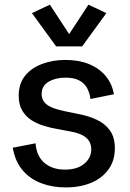

<svg xmlns="http://www.w3.org/2000/svg" viewBox="-20 -799 561 831"><path d="M264.2 12.2Q206.1 12.2 157.7 -6.3Q109.4 -24.9 77.4 -62.7Q45.4 -100.6 35.2 -159.7L133.8 -178.7Q138.7 -121.6 173.1 -93.3Q207.5 -64.9 261.2 -64.9Q314.9 -64.9 345 -90.6Q375 -116.2 375 -152.3Q375 -183.6 353.3 -202.6Q331.5 -221.7 287.1 -229.5L227.5 -240.7Q201.2 -245.1 172.1 -253.7Q143.1 -262.2 117.9 -277.8Q92.8 -293.5 76.9 -319.3Q61 -345.2 61 -384.8Q61 -437 88.4 -470.9Q115.7 -504.9 161.9 -522.2Q208 -539.6 263.2 -539.6Q320.3 -539.6 364.3 -522Q408.2 -504.4 436.3 -471.4Q464.4 -438.5 473.1 -391.1L371.6 -370.6Q368.2 -397.9 356.4 -418.7Q344.7 -439.5 322.3 -451.2Q299.8 -462.9 263.2 -462.9Q220.2 -462.9 190.2 -445.1Q160.2 -427.2 160.2 -392.1Q160.2 -371.6 171.6 -357.2Q183.1 -342.8 205.1 -333.7Q227.1 -324.7 259.3 -317.9L321.3 -305.2Q362.8 -297.4 398.2 -281Q433.6 -264.6 455.3 -235.1Q477.1 -205.6 477.1 -157.2Q477.1 -104 449.7 -65.9Q422.4 -27.8 374.5 -7.8Q326.7 12.2 264.2 12.2ZM195.8 -778.8 279.3 -651.4 362.8 -778.8 440.4 -742.2 335.4 -598.1H223.1L118.2 -742.2Z"/></svg>

Font: Schibsted Grotesk Medium
Style: Regular
Weight: 500
Designer: Bakken & Baeck AS, Henrik Kongsvoll
Foundry: Schibsted ASA
Version: Version 1.100;gftools[0.9.25]